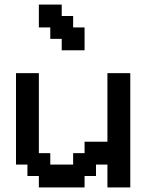

<svg xmlns="http://www.w3.org/2000/svg" viewBox="-20 -820 640 840"><path d="M350 0V-50H400V-100H450V0H550V-500H450V-200H350V-150H300V-100H200V-150H150V-500H50V-100H100V-50H150V0ZM150 -700H200V-650H250V-600H350V-700H300V-750H250V-800H150Z"/></svg>

Font: Matrix Sans Video
Style: Regular
Weight: 400
Designer: Brad Neil
Version: Version 1.100